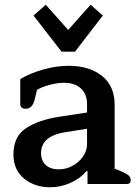

<svg xmlns="http://www.w3.org/2000/svg" viewBox="-20 -780 589 814"><path d="M298 -561H241L122 -714L174 -760L269 -653L364 -760L416 -714ZM37 -126Q37 -202 91 -237Q145 -272 231 -285L349 -303V-339Q349 -381 323 -405Q297 -429 251 -429Q223 -429 189.5 -420Q156 -411 137 -399L127 -358Q122 -338 112.5 -328.5Q103 -319 88 -319Q77 -319 71.5 -324.5Q66 -330 66 -338V-445Q109 -470 164 -485.5Q219 -501 271 -501Q358 -501 412 -458.5Q466 -416 466 -336V-65L498 -52Q518 -43 526 -35.5Q534 -28 534 -17Q534 0 519 0H351V-55H347Q321 -24 279.5 -5Q238 14 192 14Q128 14 82.5 -22.5Q37 -59 37 -126ZM349 -169V-234L253 -219Q154 -202 154 -131Q154 -99 174 -80.5Q194 -62 229 -62Q260 -62 287.5 -77Q315 -92 332 -116.5Q349 -141 349 -169Z"/></svg>

Font: Maitree Semibold
Style: Regular
Weight: 600
Designer: CadsonDemak Team
Foundry: CadsonDemak
Version: Version 1.010